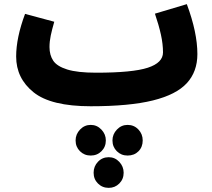

<svg xmlns="http://www.w3.org/2000/svg" viewBox="-20 -492 1023 927"><path d="M933 -231Q933 -146 882 -90.5Q831 -35 718 -7Q605 21 418 21Q226 21 142 -46.5Q58 -114 58 -219Q58 -310 101 -425L242 -387Q231 -349 225 -320.5Q219 -292 219 -265Q219 -226 237 -199Q255 -172 304.5 -156.5Q354 -141 444 -141Q620 -141 693.5 -165Q767 -189 767 -239Q767 -279 757 -324.5Q747 -370 728 -426L882 -472Q933 -335 933 -231ZM345 186Q345 156 366.5 133.5Q388 111 418 111Q448 111 469.5 133.5Q491 156 491 186Q491 217 470 238Q449 259 418 259Q387 259 366 238Q345 217 345 186ZM523 186Q523 156 544.5 133.5Q566 111 596 111Q627 111 648 133Q669 155 669 186Q669 218 648.5 238.5Q628 259 596 259Q565 259 544 238Q523 217 523 186ZM432 342Q432 311 453 289Q474 267 505 267Q535 267 556 289.5Q577 312 577 342Q577 373 556 394Q535 415 505 415Q474 415 453 394Q432 373 432 342Z"/></svg>

Font: Noto Sans Arabic CondBlack
Style: Regular
Weight: 900
Width: 3
Designer: Nadine Chahine
Foundry: Monotype Imaging Inc.
Version: Version 1.001